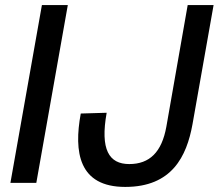

<svg xmlns="http://www.w3.org/2000/svg" viewBox="-20 -720 882 756"><path d="M21 0H123L247 -700H145ZM298 -273C270 -121 290 16 473 16C657 16 715 -104 738 -231L821 -700H719L635 -221C617 -121 569 -74 489 -74C409 -74 374 -131 400 -276Z"/></svg>

Font: Uncut Sans Medium
Style: Italic
Weight: 500
Italic angle: -10°
Designer: Kasper Nordkvist
Foundry: Uncut Type
Version: Version 1.111;FEAKit 1.0